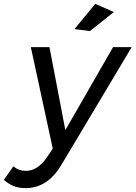

<svg xmlns="http://www.w3.org/2000/svg" viewBox="-108 -772 699 990"><path d="M383 -752 479 -710 356 -612 276 -622ZM571 -529 208 79Q137 198 24 198Q-11 198 -37.5 187.5Q-64 177 -88 155L-39 86Q-11 109 26 109Q86 109 135 38L164 -6L51 -529H147L229 -101L475 -529Z"/></svg>

Font: TypoPRO Montserrat
Style: Italic
Weight: 400
Italic angle: -11.3°
Designer: Julieta Ulanovsky
Foundry: Julieta Ulanovsky
Version: Version 6.001